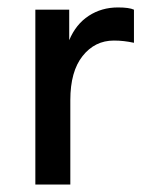

<svg xmlns="http://www.w3.org/2000/svg" viewBox="-20 -496 412 516"><path d="M75 0V-470H166V-388Q184 -431 218.5 -453.5Q253 -476 297 -476Q327 -476 340 -470V-381Q326 -384 313 -385.5Q300 -387 286 -387Q235 -387 202 -345.5Q169 -304 169 -227V0Z"/></svg>

Font: Gantari Medium
Style: Regular
Weight: 500
Designer: Anugrah Pasau
Foundry: Lafontype
Version: Version 1.000; ttfautohint (v1.8.4.7-5d5b)